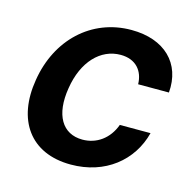

<svg xmlns="http://www.w3.org/2000/svg" viewBox="-88 -643 752 742"><g transform="rotate(15 288.5 -271.5)"><path d="M257.1 10.7C394.2 10.7 494 -70.3 523.8 -186.4H400.9C379.6 -127.8 332 -94.1 275.6 -94.1C195.3 -94.1 154.5 -161.2 172.9 -272.7C190.3 -382.8 254.6 -448.9 334.5 -448.9C396 -448.9 427.6 -409.1 428.6 -356.5H551.8C562.1 -474.8 483 -552.6 350.1 -552.6C190 -552.6 69.2 -437.1 42.6 -270.6C14.9 -105.5 93.8 10.7 257.1 10.7Z"/></g></svg>

Font: Margiela Sans Semi Bold
Style: Italic
Weight: 600
Italic angle: -9.39999°
Designer: Stefan Endress, Andreas Faust
Version: Version 1.100;FEAKit 1.0